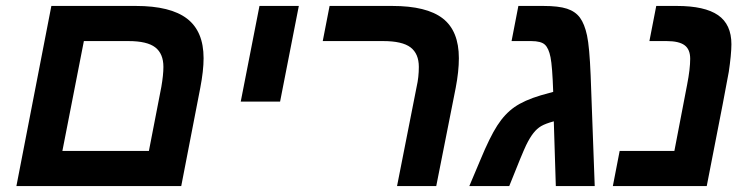

<svg xmlns="http://www.w3.org/2000/svg" viewBox="-20 -626 2528 646"><path d="M529.8 -400.9Q529.8 -445.3 502.4 -466.6Q475.1 -487.8 412.1 -487.8H262.2L189.9 -118.2H481L522.9 -334Q529.8 -374 529.8 -400.9ZM589.8 0H35.2L152.8 -606H437Q553.7 -606 609.4 -563.2Q665 -520.5 665 -430.2Q665 -388.2 653.8 -330.1Z M853 -606H985.4L922.4 -284.2H790Z M1389.2 -400.9Q1389.2 -445.3 1361.3 -466.6Q1333.5 -487.8 1269 -487.8H1065.9L1088.9 -606H1299.8Q1415.5 -606 1469.7 -564Q1523.9 -522 1523.9 -430.2Q1523.9 -385.7 1513.2 -330.1L1447.8 0H1315.9L1381.8 -334Q1389.2 -366.2 1389.2 -400.9Z M1808.1 -606Q1859.4 -606 1887.7 -596.7Q1916 -587.4 1931.4 -566.4Q1946.8 -545.4 1955.1 -506.8Q1963.4 -468.3 1967.3 -372.1L1981 0H1850.1L1843.3 -217.8Q1814.9 -210 1800.8 -201.7Q1786.6 -193.4 1774.7 -178.2Q1762.7 -163.1 1750.2 -137.5Q1737.8 -111.8 1693.4 0H1559.1L1596.2 -87.9Q1627.9 -164.6 1653.1 -203.6Q1678.2 -242.7 1710.9 -265.6Q1743.7 -288.6 1799.3 -305.2L1841.3 -316.9Q1838.4 -402.8 1832.3 -433.3Q1826.2 -463.9 1813.2 -475.8Q1800.3 -487.8 1767.1 -487.8H1701.2L1724.1 -606Z M2357.9 0H2042L2064.9 -118.2H2249L2292 -341.8Q2302.2 -394 2302.2 -428.2Q2302.2 -460 2283.2 -473.9Q2264.2 -487.8 2223.1 -487.8H2165L2188 -606H2257.3Q2351.1 -606 2396 -575Q2440.9 -543.9 2440.9 -477.1Q2440.9 -460.9 2438.5 -435.8Q2436 -410.6 2432.1 -384.5Q2428.2 -358.4 2357.9 0Z"/></svg>

Font: Liberation Sans
Style: Bold Italic
Weight: 700
Italic angle: -12°
Designer: Steve Matteson
Foundry: Ascender Corporation
Version: Version 2.1.5